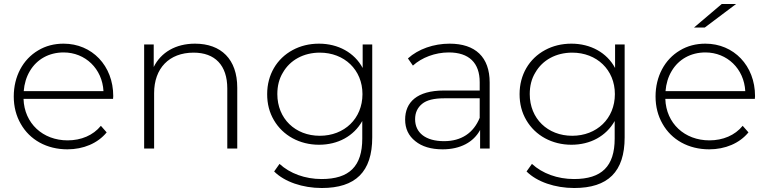

<svg xmlns="http://www.w3.org/2000/svg" viewBox="-20 -745 3856 963"><path d="M84 -124C129 -44 214 4 318 4C398 4 470 -26 515 -81L486 -114C447 -66 387 -41 319 -41C195 -41 102 -126 98 -249H547L548 -263C548 -416 441 -526 299 -526C252 -526 209 -515 171 -492C95 -447 49 -362 49 -261C49 -210 61 -164 84 -124ZM130 -389C165 -448 226 -482 299 -482C408 -482 493 -400 499 -288H99C102 -325 112 -359 130 -389Z M703 -522V0H753V-278C753 -402 828 -481 951 -481C1058 -481 1120 -418 1120 -301V0H1170V-305C1170 -448 1089 -526 958 -526C861 -526 787 -482 751 -409V-522Z M1320 -273C1320 -224 1331 -181 1354 -142C1399 -65 1483 -19 1580 -19C1675 -19 1754 -62 1797 -138V-50C1797 89 1732 153 1593 153C1510 153 1434 125 1382 77L1355 115C1407 167 1498 198 1594 198C1763 198 1847 117 1847 -56V-522H1799V-404C1758 -481 1676 -526 1580 -526C1531 -526 1487 -515 1448 -494C1368 -451 1320 -370 1320 -273ZM1399 -381C1435 -444 1503 -481 1584 -481C1707 -481 1798 -395 1798 -273C1798 -150 1707 -64 1584 -64C1461 -64 1371 -150 1371 -273C1371 -314 1380 -350 1399 -381Z M2063 -37C2096 -10 2142 4 2200 4C2289 4 2355 -32 2388 -93V0H2436V-331C2436 -459 2364 -526 2235 -526C2155 -526 2078 -499 2026 -452L2051 -416C2095 -456 2162 -482 2231 -482C2332 -482 2386 -430 2386 -333V-291H2207C2071 -291 2012 -232 2012 -145C2012 -100 2029 -64 2063 -37ZM2097 -224C2120 -243 2157 -252 2208 -252H2386V-154C2355 -78 2294 -37 2207 -37C2115 -37 2062 -79 2062 -147C2062 -180 2074 -205 2097 -224Z M2586 -273C2586 -224 2597 -181 2620 -142C2665 -65 2749 -19 2846 -19C2941 -19 3020 -62 3063 -138V-50C3063 89 2998 153 2859 153C2776 153 2700 125 2648 77L2621 115C2673 167 2764 198 2860 198C3029 198 3113 117 3113 -56V-522H3065V-404C3024 -481 2942 -526 2846 -526C2797 -526 2753 -515 2714 -494C2634 -451 2586 -370 2586 -273ZM2665 -381C2701 -444 2769 -481 2850 -481C2973 -481 3064 -395 3064 -273C3064 -150 2973 -64 2850 -64C2727 -64 2637 -150 2637 -273C2637 -314 2646 -350 2665 -381Z M3303 -124C3348 -44 3433 4 3537 4C3617 4 3689 -26 3734 -81L3705 -114C3666 -66 3606 -41 3538 -41C3414 -41 3321 -126 3317 -249H3766L3767 -263C3767 -416 3660 -526 3518 -526C3471 -526 3428 -515 3390 -492C3314 -447 3268 -362 3268 -261C3268 -210 3280 -164 3303 -124ZM3349 -389C3384 -448 3445 -482 3518 -482C3627 -482 3712 -400 3718 -288H3318C3321 -325 3331 -359 3349 -389ZM3515 -607 3672 -725H3600L3461 -607Z"/></svg>

Font: Montserrat Light
Style: Regular
Weight: 300
Designer: Julieta Ulanovsky
Foundry: Julieta Ulanovsky
Version: Version 7.200